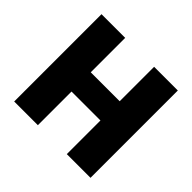

<svg xmlns="http://www.w3.org/2000/svg" viewBox="-159 -852 1037 1037"><g transform="rotate(45 359.5 -333.5)"><path d="M68 0V-667H249V-404H470V-667H651V0H470V-257H249V0Z"/></g></svg>

Font: Maven Pro ExtraBold
Style: Regular
Weight: 800
Designer: Joe Prince
Foundry: Joe Prince
Version: Version 2.100